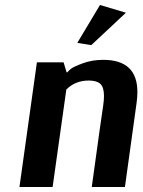

<svg xmlns="http://www.w3.org/2000/svg" viewBox="-20 -750 574 770"><path d="M485 -699 346 -569 290 -578 381 -730ZM128 -500H235L247 -460H250Q255 -466 264.5 -474Q274 -482 311.5 -496Q349 -510 394 -510Q531 -510 531 -381Q531 -362 528 -339L481 0H348Q389 -298 394 -328Q397 -349 397 -365Q397 -400 382.5 -413.5Q368 -427 336 -427Q282 -427 246 -391L191 0H58Z"/></svg>

Font: Arsenal
Style: Bold Italic
Weight: 700
Italic angle: -9.10001°
Designer: Andrij Shevchenko
Foundry: Stairsfor
Version: Version 2.001;PS 002.001;hotconv 1.0.88;makeotf.lib2.5.64775